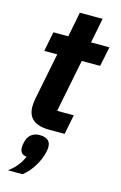

<svg xmlns="http://www.w3.org/2000/svg" viewBox="-140 -725 665 1059"><g transform="rotate(15 192.5 -196.0)"><path d="M270 0 292 -112H197L257 -413H362L385 -525H280L308 -667H178L150 -525H65L43 -413H117L63 -142C60 -127 59 -109 59 -99C59 -33 101 0 182 0ZM139 42C100 42 73 64 65 104C62 119 61 126 61 131C61 155 70 174 100 176C82 216 59 246 20 275H103C146 243 187 180 199 120C202 105 202 101 202 93C202 60 181 42 139 42Z"/></g></svg>

Font: Braiins Sans
Style: Bold Italic
Weight: 700
Italic angle: -11.31°
Designer: Mike Abbink, Paul van der Laan, Pieter van Rosmalen, Jiri Chlebus, Lubos Buracinsky
Foundry: Bold Monday, Sudetype
Version: Version 1.000;hotconv 1.0.109;makeotfexe 2.5.65596